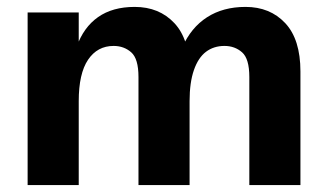

<svg xmlns="http://www.w3.org/2000/svg" viewBox="-20 -536 950 556"><path d="M630 -403Q599 -403 576.5 -386Q554 -369 541.5 -333Q529 -297 529 -243L483 -263Q483 -342 508 -399Q533 -456 579.5 -486Q626 -516 691 -516Q762 -516 806 -469Q850 -422 850 -329V0H702V-313Q702 -366 681 -384.5Q660 -403 630 -403ZM60 -500H208V0H60ZM309 -403Q262 -403 235 -363Q208 -323 208 -243L182 -263Q182 -344 202 -400.5Q222 -457 264 -486.5Q306 -516 370 -516Q441 -516 485 -469Q529 -422 529 -329V0H381V-313Q381 -366 360 -384.5Q339 -403 309 -403Z"/></svg>

Font: Uncut Sans VF
Style: Regular
Weight: 400
Designer: Kasper Nordkvist
Foundry: Uncut Type
Version: Version 1.100;FEAKit 1.0